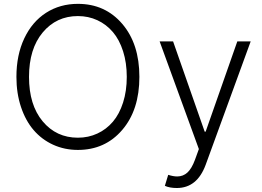

<svg xmlns="http://www.w3.org/2000/svg" viewBox="-20 -757 1342 982"><path d="M378.4 9.8Q310.1 9.8 251.7 -16.8Q193.4 -43.5 152.1 -91.6Q110.8 -139.6 87.4 -209.7Q64 -279.8 64 -363.8Q64 -475.6 104.2 -560.8Q144.5 -646 215.8 -691.7Q287.1 -737.3 378.4 -737.3Q517.6 -737.3 605.2 -635Q692.9 -532.7 692.9 -363.8Q692.9 -194.8 605.2 -92.5Q517.6 9.8 378.4 9.8ZM378.4 -674.8Q268.6 -674.8 198.5 -591.1Q128.4 -507.3 128.4 -363.8Q128.4 -220.2 198.2 -136.5Q268.1 -52.7 378.4 -52.7Q432.1 -52.7 478 -74Q523.9 -95.2 557.4 -134.5Q590.8 -173.8 609.6 -232.9Q628.4 -292 628.4 -363.8Q628.4 -435.5 609.6 -494.6Q590.8 -553.7 557.4 -593Q523.9 -632.3 478 -653.6Q432.1 -674.8 378.4 -674.8ZM884.3 204.6Q847.7 204.6 823.2 193.4L840.3 137.2Q866.2 145.5 886.2 145.5Q916.5 145.5 938.5 125.5Q960.4 105.5 977.1 60.5L997.1 5.4L796.4 -545.4H865.2L1026.9 -83.5H1031.7L1193.8 -545.4H1262.2L1031.7 86.4Q987.8 204.6 884.3 204.6Z"/></svg>

Font: Interop Light
Style: Regular
Weight: 300
Designer: Rasmus Andersson, Google, Jang Haemin
Foundry: jhaemin
Version: Version 1.007